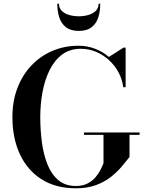

<svg xmlns="http://www.w3.org/2000/svg" viewBox="-20 -1007 789 1037"><path d="M433.5 -291.5H734V-278.5H679.5V-159Q660.5 -134.5 635.5 -105.2Q610.5 -76 576.8 -49.8Q543 -23.5 497 -6.8Q451 10 390 10Q281.5 10 204.8 -38.5Q128 -87 87.5 -173.8Q47 -260.5 47 -375Q47 -460.5 74 -531.2Q101 -602 149.5 -653.2Q198 -704.5 263.2 -732.2Q328.5 -760 404.5 -760Q450.5 -760 492.8 -744Q535 -728 568 -699.5L647.5 -750H658.5V-536H645.5Q640.5 -578 620.5 -615.5Q600.5 -653 569.2 -681.8Q538 -710.5 499 -727Q460 -743.5 416.5 -743.5Q357 -743.5 315.2 -712Q273.5 -680.5 247.5 -627.5Q221.5 -574.5 209.5 -509Q197.5 -443.5 197.5 -375Q197.5 -307 206 -240.8Q214.5 -174.5 235.8 -120.5Q257 -66.5 294.5 -34.5Q332 -2.5 390 -2.5Q427.5 -2.5 453.8 -16.5Q480 -30.5 497 -51Q514 -71.5 524 -92Q534 -112.5 539 -125V-278.5H433.5ZM405.5 -840Q362 -840 336.5 -859.8Q311 -879.5 300.2 -912.8Q289.5 -946 289.5 -987H298.5Q298.5 -963 314 -948Q329.5 -933 354 -926Q378.5 -919 405.5 -919Q432.5 -919 457 -926Q481.5 -933 497 -948Q512.5 -963 512.5 -987H521.5Q521.5 -946 510.8 -912.8Q500 -879.5 474.5 -859.8Q449 -840 405.5 -840Z"/></svg>

Font: Bodoni Moda 18pt SemiBold
Style: Regular
Weight: 600
Designer: Owen Earl
Foundry: indestructible type
Version: Version 2.005